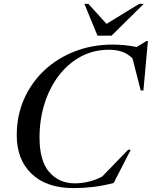

<svg xmlns="http://www.w3.org/2000/svg" viewBox="-20 -955 780 986"><path d="M563.5 -15Q508 -1 458.5 5Q409 11 358.5 11Q219 11 142.5 -62.2Q66 -135.5 66 -260.5Q66 -361.5 103.8 -446.8Q141.5 -532 208.5 -594.5Q275.5 -657 365 -691.5Q454.5 -726 558 -726Q622.5 -726 681.5 -713.5L732.5 -744.5H739.5L716.5 -490.5H702.5L660.5 -655Q634.5 -680.5 605 -690Q575.5 -699.5 540 -699.5Q459.5 -699.5 394 -663.8Q328.5 -628 281.2 -565.8Q234 -503.5 208.5 -422Q183 -340.5 183 -249Q183 -128.5 233.2 -71Q283.5 -13.5 364 -13.5Q397 -13.5 433 -21.5Q469 -29.5 505 -48.5L638 -186H651.5ZM718 -935 553 -772H480.5L413.5 -935H434L527 -832.5L694.5 -935Z"/></svg>

Font: Newsreader Display Medium
Style: Italic
Weight: 500
Italic angle: -17°
Designer: Hugues Gentile
Foundry: Production Type
Version: Version 1.001